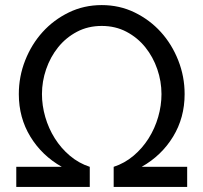

<svg xmlns="http://www.w3.org/2000/svg" viewBox="-20 -735 800 755"><path d="M44 -79H223Q145 -123 99.5 -197.5Q54 -272 54 -365Q54 -434 79 -497.5Q104 -561 147.5 -609Q191 -657 250.5 -686Q310 -715 380 -715Q450 -715 509.5 -686Q569 -657 612.5 -609Q656 -561 681 -497.5Q706 -434 706 -365Q706 -272 660.5 -197.5Q615 -123 537 -79H716V0H427V-79Q470 -93 505 -122.5Q540 -152 564.5 -191Q589 -230 602 -275Q615 -320 615 -365Q615 -415 598.5 -463Q582 -511 551.5 -549Q521 -587 477.5 -610Q434 -633 380 -633Q326 -633 282.5 -610Q239 -587 208.5 -549Q178 -511 161.5 -463Q145 -415 145 -365Q145 -320 158 -275Q171 -230 195.5 -191Q220 -152 255 -122.5Q290 -93 333 -79V0H44Z"/></svg>

Font: PTCRaleway Medium
Style: Regular
Weight: 500
Designer: Matt McInerney, Pablo Impallari, Rodrigo Fuenzalida
Foundry: Matt McInerney, Pablo Impallari, Rodrigo Fuenzalida
Version: Version 3.000g; ttfautohint (v1.5) -l 8 -r 28 -G 28 -x 14 -D